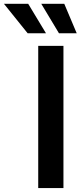

<svg xmlns="http://www.w3.org/2000/svg" viewBox="-135 -962 412 982"><path d="M189.5 -727.5V0H60.5V-727.5ZM6.3 -792 -114.7 -942.4H9.3L100.1 -792ZM166.5 -792 76.2 -942.4H193.8L257.3 -792Z"/></svg>

Font: Inter Display SemiBold
Style: Regular
Weight: 600
Designer: Rasmus Andersson
Foundry: rsms
Version: Version 4.001;git-9221beed3